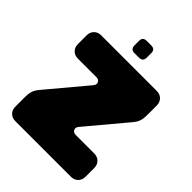

<svg xmlns="http://www.w3.org/2000/svg" viewBox="-242 -985 1107 1107"><g transform="rotate(45 311.5 -431.5)"><path d="M65 -236Q52 -221 44.5 -210Q37 -199 33 -187.5Q29 -176 27.5 -162.5Q26 -149 26 -130V-60Q26 -33 42.5 -16.5Q59 0 86 0H538Q565 0 581.5 -16.5Q598 -33 598 -60V-130Q598 -157 581.5 -173.5Q565 -190 538 -190H389Q368 -190 361 -205Q354 -220 368 -236L559 -464Q572 -479 579.5 -490Q587 -501 591 -512.5Q595 -524 596.5 -537.5Q598 -551 598 -570V-640Q598 -667 581.5 -683.5Q565 -700 538 -700H86Q59 -700 42.5 -683.5Q26 -667 26 -640V-570Q26 -543 42.5 -526.5Q59 -510 86 -510H235Q256 -510 263 -495Q270 -480 256 -464ZM330 -763Q346 -763 354 -771Q362 -779 362 -795V-832Q362 -848 354 -855.5Q346 -863 330 -863H293Q278 -863 270 -855.5Q262 -848 262 -832V-795Q262 -779 270 -771Q278 -763 293 -763Z"/></g></svg>

Font: Bolota
Style: Bold
Weight: 240
Designer: Gabriel Pang
Version: Version 1.000